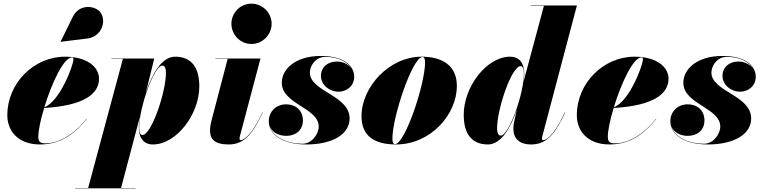

<svg xmlns="http://www.w3.org/2000/svg" viewBox="-20 -780 4173 1050"><path d="M455.5 -569C535.5 -578.5 563.5 -662.5 530.5 -710.5C503.5 -749.5 414.5 -762.5 378 -688L311.5 -552.5L312 -551.5ZM189.5 -31.5C189.5 -66.5 202 -126 221.5 -189.5C438.5 -202 521.5 -266.5 521.5 -349C521.5 -416.5 452.5 -470 335.5 -470C165 -470 20 -325 20 -150C20 -65 77.5 10 198.5 10C325 10 400.5 -64 454.5 -129.5L453 -130.5C377 -34.5 293 4 228.5 4C202 4 189.5 -3.5 189.5 -31.5ZM373.5 -466C379.5 -466 381.5 -462.5 381.5 -455.5C381.5 -424 308 -225.5 222.5 -193.5C261.5 -321.5 327.5 -466 373.5 -466Z M739 -84C739 -32 760.5 10 816.5 10C944.5 10 1070 -154.5 1070 -307.5C1070 -405 1032 -470 937.5 -470C862.5 -470 809.5 -370 777 -270.5L823.5 -460H589.5V-458H652L462 248H391.5V250H721V248H642L745.5 -142.5C741 -116.5 739 -95.5 739 -84ZM741 -81C741 -109.5 746 -145 754.5 -182L768 -234C796 -330 839.5 -421.5 867.5 -421.5C882.5 -421.5 887.5 -404 887.5 -381.5C887.5 -276.5 808.5 -41.5 758.5 -41.5C748.5 -41.5 741 -53.5 741 -81Z M1245.5 -650C1245.5 -592 1292 -539.5 1355 -539.5C1418 -539.5 1465.5 -592 1465.5 -650C1465.5 -708 1418 -760 1355 -760C1292 -760 1245.5 -708 1245.5 -650ZM1417 -164.5 1415 -165C1349.5 -23 1304 -13.5 1296.5 -13.5C1292.5 -13.5 1290 -16 1290 -21C1290 -25.5 1290.5 -30 1292 -35.5L1404.5 -460H1158V-458H1225L1139 -130C1136 -119 1128.5 -92 1128.5 -67C1128.5 -19 1154 10 1231 10C1322.5 10 1366.5 -59.5 1417 -164.5Z M1892 -132C1892 -260 1674.5 -278.5 1674.5 -383.5C1674.5 -417 1703 -469 1759 -469C1830.5 -469 1883.5 -441 1904.5 -401C1888.5 -427.5 1856.5 -443.5 1822 -443.5C1769.5 -443.5 1735 -409.5 1735 -366.5C1735 -314 1782.5 -278.5 1832 -278.5C1875.5 -278.5 1917 -309.5 1917 -360.5C1917 -412.5 1872 -474 1734 -474C1601 -474 1521 -406 1521 -327C1521 -211 1723 -190 1723 -88C1723 -47 1685.5 6 1635 6C1551 6 1473.5 -28.5 1455.5 -90C1468 -56.5 1504 -37 1545 -37C1595 -37 1636.5 -66 1636.5 -121.5C1636.5 -176 1597.5 -209.5 1545 -209.5C1488.5 -209.5 1450 -168 1450 -117.5C1450 -43 1526.5 10 1655.5 10C1802 10 1892 -48 1892 -132Z M2145.5 10C2336.5 10 2478.5 -155 2478.5 -310C2478.5 -420 2401 -470 2285 -470C2109 -470 1957 -304.5 1957 -144.5C1957 -34.5 2029.5 10 2145.5 10ZM2140.5 8C2129.5 8 2126 -3 2126 -22C2126 -141 2236 -468 2290 -468C2301 -468 2304.5 -457 2304.5 -438C2304.5 -319 2194.5 8 2140.5 8Z M2847 -376C2847 -428 2825.5 -470 2769.5 -470C2641.5 -470 2516 -305.5 2516 -152.5C2516 -55 2554 10 2648.5 10C2722 10 2774 -84.5 2806.5 -181.5L2791 -110C2789 -101.5 2787.5 -91 2787.5 -76C2787.5 -26 2816.5 10 2885 10C2976.5 10 3020.5 -59.5 3071 -164.5L3069 -165C3002.5 -23 2960.5 -13.5 2950.5 -13.5C2945 -13.5 2944 -18 2944 -21C2944 -25.5 2944.5 -29.5 2946 -35.5L3135 -750H2882V-748H2954.5L2843 -333C2845.5 -352 2847 -366.5 2847 -376ZM2845 -379C2845 -264 2762.5 -38.5 2718.5 -38.5C2704 -38.5 2698.5 -56 2698.5 -78.5C2698.5 -183.5 2777.5 -418.5 2827.5 -418.5C2837.5 -418.5 2845 -406 2845 -379Z M3304 -31.5C3304 -66.5 3316.5 -126 3336 -189.5C3553 -202 3636 -266.5 3636 -349C3636 -416.5 3567 -470 3450 -470C3279.5 -470 3134.5 -325 3134.5 -150C3134.5 -65 3192 10 3313 10C3439.5 10 3515 -64 3569 -129.5L3567.5 -130.5C3491.5 -34.5 3407.5 4 3343 4C3316.5 4 3304 -3.5 3304 -31.5ZM3488 -466C3494 -466 3496 -462.5 3496 -455.5C3496 -424 3422.5 -225.5 3337 -193.5C3376 -321.5 3442 -466 3488 -466Z M4088 -132C4088 -260 3870.5 -278.5 3870.5 -383.5C3870.5 -417 3899 -469 3955 -469C4026.5 -469 4079.5 -441 4100.5 -401C4084.5 -427.5 4052.5 -443.5 4018 -443.5C3965.5 -443.5 3931 -409.5 3931 -366.5C3931 -314 3978.5 -278.5 4028 -278.5C4071.5 -278.5 4113 -309.5 4113 -360.5C4113 -412.5 4068 -474 3930 -474C3797 -474 3717 -406 3717 -327C3717 -211 3919 -190 3919 -88C3919 -47 3881.5 6 3831 6C3747 6 3669.5 -28.5 3651.5 -90C3664 -56.5 3700 -37 3741 -37C3791 -37 3832.5 -66 3832.5 -121.5C3832.5 -176 3793.5 -209.5 3741 -209.5C3684.5 -209.5 3646 -168 3646 -117.5C3646 -43 3722.5 10 3851.5 10C3998 10 4088 -48 4088 -132Z"/></svg>

Font: Bodoni* 96pt Fatface
Style: Italic
Weight: 900
Italic angle: -13°
Version: Version 2.3